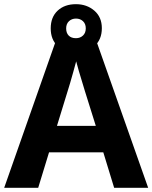

<svg xmlns="http://www.w3.org/2000/svg" viewBox="-20 -900 730 920"><path d="M527 0 475 -170H215L163 0H0L252 -717H437L690 0ZM387 -463Q382 -480 374 -506Q366 -532 358 -559Q350 -586 345 -606Q340 -586 331.5 -556.5Q323 -527 315.5 -500.5Q308 -474 304 -463L253 -297H439ZM344.1 -648Q290 -648 256.5 -679Q223 -710 223 -764Q223 -818 256.3 -849Q289.5 -880 343.9 -880Q396 -880 432 -849Q468 -818 468 -765.1Q468 -710 432.5 -679Q397 -648 344.1 -648ZM344 -717Q364 -717 377.5 -729.6Q391 -742.2 391 -764.1Q391 -786 377.6 -798.5Q364.2 -811 344.1 -811Q324 -811 310.5 -798.4Q297 -785.8 297 -763.9Q297 -742 309.2 -729.5Q321.3 -717 344 -717Z"/></svg>

Font: Noto Sans Canadian Aboriginal
Style: Regular
Weight: 400
Designer: Monotype Design Team, Typotheque's Kevin King
Foundry: Monotype Imaging Inc.
Version: Version 2.002